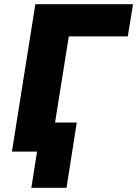

<svg xmlns="http://www.w3.org/2000/svg" viewBox="-20 -725 656 918"><path d="M130 173 157 0H55L76 -139H347L298 173ZM37 0 149 -705H616L591 -551H309L221 0Z"/></svg>

Font: Nunito Sans 7pt SemiCondensed Black
Style: Italic
Weight: 900
Width: 4
Italic angle: -9°
Designer: Vernon Adams
Foundry: Vernon Adams
Version: Version 3.101;gftools[0.9.27]